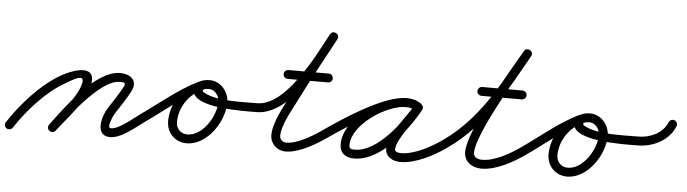

<svg xmlns="http://www.w3.org/2000/svg" viewBox="-62 -715 3246 907"><g transform="rotate(5 1560.5 -262.0)"><path d="M17.5 23.5C73.1 -60.9 157.7 -157.3 246.2 -206.7C271.4 -220.7 341 -268.9 324.7 -209.6C305.1 -138.1 232.9 -65.7 187.3 -5.7C180.3 3.5 182.1 16.7 191.3 23.7C200.5 30.7 213.7 28.9 220.7 19.7C270 -45 343.9 -120.5 365.3 -198.4C396.8 -313.2 282.2 -274.8 225.8 -243.3C131.2 -190.6 41.8 -89.8 -17.5 0.5C-23.9 10.1 -21.2 23.2 -11.5 29.5C-1.9 35.9 11.2 33.2 17.5 23.5ZM220.8 19.6C267.5 -42.8 409.2 -235.7 500 -235.7C519.8 -235.7 534.3 -236.8 523.4 -215.7C523.4 -215.7 523.4 -215.7 523.4 -215.8C523.4 -215.8 523.4 -215.8 523.4 -215.8C503.5 -178.1 479.9 -143.1 456.5 -107.5C432.6 -71.3 403.3 23.2 474.6 28C528.6 31.6 595.1 -29 639 -59.8C648.5 -66.5 650.9 -79.5 644.2 -89C637.5 -98.5 624.5 -100.9 615 -94.2C580.8 -70.3 516 -11.4 477.4 -14C457.3 -15.3 486.8 -77.3 491.5 -84.5C515.7 -121.1 539.9 -157.2 560.6 -196.2C560.6 -196.2 560.6 -196.2 560.6 -196.2C560.6 -196.3 560.6 -196.3 560.6 -196.3C587.8 -248.5 550.1 -277.7 500 -277.7C382.3 -277.7 247.9 -86.8 187.2 -5.6C180.2 3.7 182.1 16.9 191.4 23.8C200.7 30.8 213.9 28.9 220.8 19.6Z M609.8 -65C616.4 -55.5 629.5 -53.1 639 -59.8C720.4 -116.5 801.7 -187.2 890.6 -230.6C901 -235.7 905.3 -248.3 900.2 -258.7C895.1 -269.1 882.6 -273.4 872.2 -268.3C781.1 -223.9 698.2 -152.3 615 -94.2C605.5 -87.6 603.1 -74.5 609.8 -65ZM872.5 -268.5C797.5 -233.8 745.7 -153.9 745.7 -71.2C745.7 -16.8 786.3 25.7 841.2 25.7C939.3 25.7 1016.6 -93.2 1016.6 -182.5C1016.6 -232.4 977.9 -281 926 -281C898.7 -281 867.3 -274 857.2 -244.9C857.2 -244.9 857.2 -245 857.2 -245C857.2 -245 857.2 -245.1 857.2 -245.1C819.3 -138.8 1111.3 -150 1158 -150C1169.6 -150 1179 -159.4 1179 -171C1179 -182.6 1169.6 -192 1158 -192C1088 -192.1 969.6 -184.4 906 -218.7C900.9 -221.4 894.5 -224.5 896.8 -230.9C896.8 -230.9 896.8 -231 896.8 -231C896.8 -231 896.8 -231.1 896.8 -231.1C899.5 -238.7 919.6 -239 926 -239C954.4 -239 974.6 -209.2 974.6 -182.5C974.6 -116.8 915.3 -16.3 841.2 -16.3C809.5 -16.3 787.7 -39.9 787.7 -71.2C787.7 -137.6 830 -202.5 890.2 -230.4C900.7 -235.3 905.3 -247.8 900.4 -258.3C895.5 -268.8 883.1 -273.4 872.5 -268.5Z M1137 -171C1137 -159.4 1146.4 -150 1158 -150C1319.6 -150.3 1445.2 -408.1 1508.5 -526.1C1515.1 -538.4 1509.2 -549.5 1499.9 -554.5C1490.7 -559.5 1478.1 -558.3 1471.5 -545.9C1415.7 -442.1 1358.7 -338.7 1306.1 -233.2C1280.6 -182 1237.2 -107.2 1237.2 -48.3C1237.2 -7.5 1269.8 23.6 1310.3 23.6C1374.2 23.6 1453.8 -24.4 1504.1 -59.8C1513.6 -66.5 1515.8 -79.6 1509.2 -89.1C1502.5 -98.6 1489.4 -100.8 1479.9 -94.2C1437.6 -64.3 1364.4 -18.4 1310.3 -18.4C1292.9 -18.4 1279.2 -30.6 1279.2 -48.3C1279.2 -98.8 1321.9 -170.6 1343.7 -214.5C1396.1 -319.6 1452.9 -422.6 1508.5 -526.1C1515.1 -538.4 1509.2 -549.5 1499.9 -554.5C1490.7 -559.5 1478.1 -558.3 1471.5 -545.9C1418.7 -447.6 1295.1 -192.2 1158 -192C1146.4 -192 1137 -182.6 1137 -171ZM1291 -319C1354.7 -319 1418.3 -319 1482 -319C1493.6 -319 1503 -328.4 1503 -340C1503 -351.6 1493.6 -361 1482 -361C1418.3 -361 1354.7 -361 1291 -361C1279.4 -361 1270 -351.6 1270 -340C1270 -328.4 1279.4 -319 1291 -319Z M1474.8 -65C1481.4 -55.5 1494.5 -53.1 1504 -59.8C1578 -111.4 1768.1 -235.8 1859.6 -235.8C1874.6 -235.8 1890.4 -232.8 1902.8 -223.9C1913.6 -216.2 1925.1 -221.6 1931 -230.7C1936.8 -239.8 1937.1 -252.5 1925.5 -259.2C1903.2 -272.1 1884.7 -277.1 1858.3 -277.1C1745 -277.1 1567.1 -155.6 1567.1 -34.2C1567.1 9.6 1596 28.3 1636.7 28.3C1761.8 28.3 1882.3 -129 1936.4 -227.9C1943.1 -240.2 1937.3 -251.4 1928.1 -256.4C1918.9 -261.5 1906.3 -260.4 1899.6 -248.1C1865.3 -185.6 1783.3 -101.5 1783.3 -31.6C1783.3 8 1820.3 25.7 1855 25.7C1926.7 25.7 2011.8 -19.4 2069.1 -59.8C2078.6 -66.5 2080.8 -79.6 2074.2 -89.1C2067.5 -98.6 2054.4 -100.8 2044.9 -94.2C1995.1 -59 1917.4 -16.3 1855 -16.3C1845.5 -16.3 1825.3 -18.3 1825.3 -31.6C1825.3 -79.6 1909.3 -178.4 1936.4 -227.9C1943.1 -240.2 1937.3 -251.4 1928.1 -256.4C1918.9 -261.5 1906.3 -260.4 1899.6 -248.1C1854 -164.9 1743 -13.7 1636.7 -13.7C1618.9 -13.7 1609.1 -14.7 1609.1 -34.2C1609.1 -131.4 1769 -235.1 1858.3 -235.1C1877.5 -235.1 1888.7 -232 1904.5 -222.8C1916 -216.1 1927.1 -221.1 1932.6 -229.6C1938.1 -238.2 1938.1 -250.3 1927.2 -258.1C1907.6 -272.1 1883.5 -277.8 1859.6 -277.8C1750.7 -277.8 1566.8 -154.8 1480 -94.2C1470.5 -87.6 1468.1 -74.5 1474.8 -65Z M2069 -59.8C2239.9 -179.1 2326.9 -348.2 2427.3 -525.7C2434.2 -537.8 2428.5 -549.1 2419.3 -554.3C2410.2 -559.4 2397.6 -558.5 2390.7 -546.3C2337.2 -451.7 2156.2 -155.6 2156.2 -48.3C2156.2 -1.5 2196.1 23.6 2239.3 23.6C2308.9 23.6 2387.8 -21.1 2443 -59.8C2452.5 -66.5 2454.9 -79.5 2448.2 -89C2441.5 -98.5 2428.5 -100.9 2419 -94.2C2371.4 -60.9 2299.5 -18.4 2239.3 -18.4C2219.9 -18.4 2198.2 -25.6 2198.2 -48.3C2198.2 -141.6 2379.9 -441.9 2427.3 -525.7C2434.2 -537.8 2428.5 -549.1 2419.3 -554.3C2410.2 -559.4 2397.6 -558.5 2390.7 -546.3C2293.7 -374.9 2210.1 -209.4 2045 -94.2C2035.5 -87.6 2033.1 -74.5 2039.8 -65C2046.4 -55.5 2059.5 -53.1 2069 -59.8ZM2210 -319C2273.7 -319 2337.3 -319 2401 -319C2412.6 -319 2422 -328.4 2422 -340C2422 -351.6 2412.6 -361 2401 -361C2337.3 -361 2273.7 -361 2210 -361C2198.4 -361 2189 -351.6 2189 -340C2189 -328.4 2198.4 -319 2210 -319Z M2413.8 -65C2420.4 -55.5 2433.5 -53.1 2443 -59.8C2524.4 -116.5 2605.7 -187.2 2694.6 -230.6C2705 -235.7 2709.3 -248.3 2704.2 -258.7C2699.1 -269.1 2686.6 -273.4 2676.2 -268.3C2585.1 -223.9 2502.2 -152.3 2419 -94.2C2409.5 -87.6 2407.1 -74.5 2413.8 -65ZM2676.5 -268.5C2601.5 -233.8 2549.7 -153.9 2549.7 -71.2C2549.7 -16.8 2590.3 25.7 2645.2 25.7C2743.3 25.7 2820.6 -93.2 2820.6 -182.5C2820.6 -232.4 2781.9 -281 2730 -281C2702.7 -281 2671.3 -274 2661.2 -244.9C2661.2 -244.9 2661.2 -245 2661.2 -245C2661.2 -245 2661.2 -245.1 2661.2 -245.1C2623.3 -138.8 2915.3 -150 2962 -150C2973.6 -150 2983 -159.4 2983 -171C2983 -182.6 2973.6 -192 2962 -192C2892 -192.1 2773.6 -184.4 2710 -218.7C2704.9 -221.4 2698.5 -224.5 2700.8 -230.9C2700.8 -230.9 2700.8 -231 2700.8 -231C2700.8 -231 2700.8 -231.1 2700.8 -231.1C2703.5 -238.7 2723.6 -239 2730 -239C2758.4 -239 2778.6 -209.2 2778.6 -182.5C2778.6 -116.8 2719.3 -16.3 2645.2 -16.3C2613.5 -16.3 2591.7 -39.9 2591.7 -71.2C2591.7 -137.6 2634 -202.5 2694.2 -230.4C2704.7 -235.3 2709.3 -247.8 2704.4 -258.3C2699.5 -268.8 2687.1 -273.4 2676.5 -268.5Z M2941 -171.3C2940.9 -159.7 2950.1 -150.1 2961.7 -150C3034.6 -149.1 3112.4 -185.3 3140.5 -256.3C3144.8 -267.1 3139.5 -279.3 3128.7 -283.5C3117.9 -287.8 3105.7 -282.5 3101.5 -271.7C3079.9 -217.2 3017.4 -191.3 2962.3 -192C2950.7 -192.1 2941.1 -182.9 2941 -171.3Z"/></g></svg>

Font: FRB American Cursive Guidelines Arrows Medium
Style: Italic
Weight: 500
Italic angle: -25°
Version: Version 2.0;Modular Font Editor K font №1